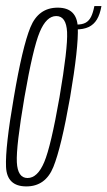

<svg xmlns="http://www.w3.org/2000/svg" viewBox="-23 -630 364 652"><path d="M66.5 3Q131.5 3 158.2 -63Q185 -129 215 -299.5Q244 -470 241.2 -537Q238.5 -604 173 -604Q107.5 -604 80.2 -537.2Q53 -470.5 24 -299.5Q-5.5 -129.5 -2.5 -63.2Q0.5 3 66.5 3ZM70.5 -25.5Q37 -25.5 34.2 -79Q31.5 -132.5 60 -299.5Q89 -466.5 111.8 -521Q134.5 -575.5 168 -575.5Q202 -575.5 204.8 -521.2Q207.5 -467 179 -299.5Q150 -133.5 127.2 -79.5Q104.5 -25.5 70.5 -25.5ZM236 -546.5 233.5 -530Q260.5 -530 278 -538.2Q295.5 -546.5 306 -563.8Q316.5 -581 321.5 -609.5H297.5Q293 -586.5 286.2 -573Q279.5 -559.5 268 -553Q256.5 -546.5 236 -546.5Z"/></svg>

Font: Anybody ExtraCondensed ExtraLight
Style: Italic
Weight: 250
Width: 2
Italic angle: -10°
Version: Version 1.113;gftools[0.9.25]